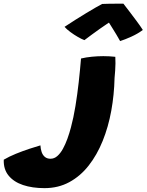

<svg xmlns="http://www.w3.org/2000/svg" viewBox="-294 -732 778 1019"><path d="M-58 266.5Q-122.5 266.5 -171.8 250Q-221 233.5 -248.5 199.8Q-276 166 -274 115.5Q-246 99 -209.8 84.2Q-173.5 69.5 -138.2 57.8Q-103 46 -79.5 39.5Q-78.5 58.5 -73 74.8Q-67.5 91 -55.8 100.8Q-44 110.5 -26 110.5Q-6 110.5 10.2 96.2Q26.5 82 39.8 58Q53 34 63.8 4.2Q74.5 -25.5 82.5 -56Q96.5 -108 106.5 -169.5Q116.5 -231 123.8 -296Q131 -361 136 -421.5Q163 -428 194 -431Q225 -434 254.5 -434Q287 -434 318 -430.5Q319 -414 318.8 -395.2Q318.5 -376.5 317.2 -357Q316 -337.5 314 -318Q312 -229 296.5 -143.8Q281 -58.5 251 15.8Q221 90 177 146.2Q133 202.5 74.2 234.5Q15.5 266.5 -58 266.5ZM361 -712.5Q375 -694.5 394 -669.5Q413 -644.5 432 -619Q451 -593.5 464 -573Q437.5 -553 403.2 -537.5Q369 -522 343.5 -514Q334.5 -530.5 324.5 -547Q314.5 -563.5 305 -578.8Q295.5 -594 288.8 -604.8Q282 -615.5 279.5 -619H295Q288 -614.5 272.5 -604.2Q257 -594 236.5 -579.5Q216 -565 194.5 -549.2Q173 -533.5 154 -519Q140 -524 119.5 -535.8Q99 -547.5 79.5 -562Q60 -576.5 48.5 -589.5Q76.5 -608 106 -626.8Q135.5 -645.5 163.2 -662.2Q191 -679 213.2 -691.8Q235.5 -704.5 248 -711Q257.5 -711.5 280 -712Q302.5 -712.5 326 -712.5Q349.5 -712.5 361 -712.5Z"/></svg>

Font: Grandstander Thin ExtraBold
Style: Italic
Weight: 800
Italic angle: -15°
Version: Version 1.200